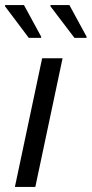

<svg xmlns="http://www.w3.org/2000/svg" viewBox="-29 -741 363 761"><path d="M-9 -716 85 -591H134V-596L66 -721H-9ZM171 -716 266 -591H314V-596L246 -721H171ZM138 -510 30 0H111L219 -510Z"/></svg>

Font: Saira UNSAM
Style: Italic
Weight: 400
Italic angle: -12°
Designer: Hector Gatti with collaboration of the Omnibus-Type team
Foundry: Omnibus-Type
Version: Version 0.072;PS 000.072;hotconv 1.0.88;makeotf.lib2.5.64775